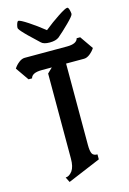

<svg xmlns="http://www.w3.org/2000/svg" viewBox="-206 -1054 776 1156"><g transform="rotate(-15 182.0 -476.5)"><path d="M122 -102V-632L153 -662H90Q29 -662 21 -629H-1L-58 -711Q-46 -730 -27 -745Q-8 -760 10 -760H274Q335 -760 343 -793H365L422 -711Q410 -692 391 -677Q372 -662 354 -662H242V-154Q242 -117 250 -101Q258 -85 283 -85V-54L78 32L62 0Q84 0 104 -26Q122 -51 122 -102ZM238 -825Q218 -810 180.5 -810Q143 -810 128 -825Q116 -837 88 -863Q60 -889 46 -904Q15 -936 15 -944.5Q15 -953 18 -964Q24 -985 31 -985Q43 -985 89.5 -954.5Q136 -924 183 -886Q230 -924 276.5 -954.5Q323 -985 335 -985Q342 -985 346.5 -969Q351 -953 351 -942.5Q351 -932 310 -891.5Q269 -851 238 -825Z"/></g></svg>

Font: Pirata One
Style: Regular
Weight: 400
Designer: Rodrigo Fuenzalida, Nicolas Massi
Foundry: Rodrigo Fuenzalida, Nicolas Massi
Version: Version 1.001